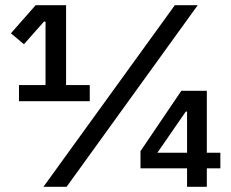

<svg xmlns="http://www.w3.org/2000/svg" viewBox="-20 -718 887 738"><path d="M53 -329V-391H155V-635H149L72 -548L22 -590L117 -698H234V-391H325V-329ZM147 0 652 -698H740L236 0ZM699 0V-71H520V-137L677 -369H775V-131H827V-71H775V0ZM699 -289H694L585 -131H699Z"/></svg>

Font: IBM Plex Thai Medium
Style: Regular
Weight: 500
Designer: Mike Abbink, Paul van der Laan, Pieter van Rosmalen, Ben Mitchell, Mark Frömberg
Foundry: Bold Monday
Version: Version 1.0